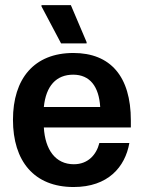

<svg xmlns="http://www.w3.org/2000/svg" viewBox="-20 -720 561 752"><path d="M319.2 -550V-555L257.5 -700H142.5V-695L219.2 -550ZM268.3 12.5C403.3 12.5 470 -65.8 486.7 -160H369.2C357.5 -113.3 324.2 -76.7 269.2 -76.7C197.5 -76.7 156.7 -133.3 151.7 -220.8H492.5V-248.3C492.5 -420.8 412.5 -512.5 267.5 -512.5C113.3 -512.5 30.8 -411.7 30.8 -250.8C30.8 -89.2 113.3 12.5 268.3 12.5ZM151.7 -300.8C160 -384.2 200.8 -427.5 266.7 -427.5C331.7 -427.5 367.5 -381.7 372.5 -300.8Z"/></svg>

Font: Familjen Grotesk SemiBold
Style: Regular
Weight: 600
Designer: Anders Wikstroem, Jonas Baeckman, Matilda Gysing, Kristian Moeller
Foundry: Familjen STHLM AB
Version: Version 2.000